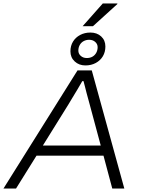

<svg xmlns="http://www.w3.org/2000/svg" viewBox="-35 -1095 818 1115"><path d="M-15 0 415 -686H498L687 0H617L566 -191H177L58 0ZM214 -250H550L486 -488Q483 -500 478 -517.5Q473 -535 468 -554Q463 -573 458.5 -591.5Q454 -610 450 -624H443Q431 -603 415 -576Q399 -549 384.5 -525.5Q370 -502 362 -488ZM461 -715Q424 -715 399 -738Q374 -761 374 -797Q374 -829 389 -853.5Q404 -878 430.5 -892Q457 -906 490 -906Q528 -906 552.5 -883.5Q577 -861 577 -825Q577 -793 562.5 -768.5Q548 -744 521.5 -729.5Q495 -715 461 -715ZM469 -758Q488 -758 502 -766Q516 -774 524 -788.5Q532 -803 532 -821Q532 -839 518 -851.5Q504 -864 483 -864Q465 -864 450.5 -856Q436 -848 428 -833.5Q420 -819 420 -801Q420 -783 434 -770.5Q448 -758 469 -758ZM445 -943 562 -1075H646L647 -1072L505 -943Z"/></svg>

Font: Archivo SemiExpanded ExtraLight
Style: Italic
Weight: 250
Width: 6
Italic angle: -10°
Designer: Hector Gatti
Foundry: Omnibus-Type
Version: Version 2.001